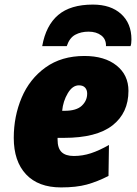

<svg xmlns="http://www.w3.org/2000/svg" viewBox="-20 -807 596 837"><path d="M40 -206Q40 -300 74.5 -381.5Q109 -463 178.5 -513Q248 -563 348 -563Q436 -563 488 -521.5Q540 -480 540 -411Q540 -315 470.5 -260.5Q401 -206 259 -206H231V-198Q231 -161 248.5 -144Q266 -127 302 -127Q340 -127 376.5 -139Q413 -151 455 -175L453 -40Q404 -15 358.5 -2.5Q313 10 246 10Q147 10 93.5 -47Q40 -104 40 -206ZM262 -324Q313 -324 336.5 -346Q360 -368 360 -399Q360 -415 351 -425Q342 -435 324 -435Q296 -435 275.5 -400.5Q255 -366 251 -324ZM385 -787Q463 -787 508 -746Q553 -705 553 -635Q553 -616 549 -606H442Q443 -636 421.5 -652.5Q400 -669 366 -669Q333 -669 308 -655.5Q283 -642 271 -606H164Q180 -696 233.5 -741.5Q287 -787 385 -787Z"/></svg>

Font: Noto Sans Display Black
Style: Italic
Weight: 900
Italic angle: -12°
Designer: Monotype Design team
Foundry: Monotype Imaging Inc.
Version: Version 1.000